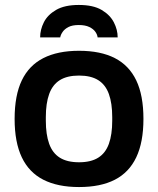

<svg xmlns="http://www.w3.org/2000/svg" viewBox="-20 -743 638 775"><path d="M299 12Q213 12 155 -17.5Q97 -47 68 -108Q39 -169 39 -263Q39 -358 68 -418.5Q97 -479 155 -508.5Q213 -538 299 -538Q386 -538 443.5 -508.5Q501 -479 530 -418.5Q559 -358 559 -263Q559 -169 530 -108Q501 -47 443.5 -17.5Q386 12 299 12ZM299 -88Q347 -88 376.5 -106.5Q406 -125 419.5 -162.5Q433 -200 433 -256V-270Q433 -326 419.5 -363.5Q406 -401 376.5 -419.5Q347 -438 299 -438Q251 -438 221.5 -419.5Q192 -401 178.5 -363.5Q165 -326 165 -270V-256Q165 -200 178.5 -162.5Q192 -125 221.5 -106.5Q251 -88 299 -88ZM298 -723Q356 -723 390 -703Q424 -683 439.5 -653Q455 -623 455 -592H374Q373 -603 365 -614.5Q357 -626 340.5 -634Q324 -642 298 -642Q272 -642 256.5 -634Q241 -626 233 -614.5Q225 -603 223 -592H142Q142 -623 157 -653Q172 -683 206.5 -703Q241 -723 298 -723Z"/></svg>

Font: Archivo SemiBold SemiBold
Style: Regular
Weight: 600
Version: Version 2.001